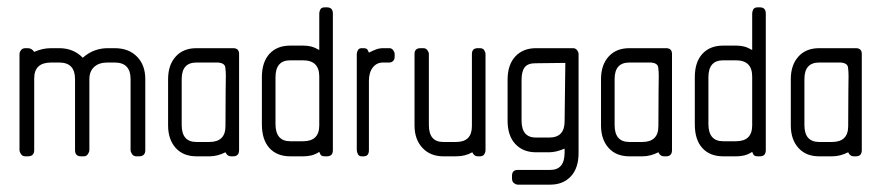

<svg xmlns="http://www.w3.org/2000/svg" viewBox="-20 -425 2398 522"><path d="M358 0H351Q343 0 339 -6Q335 -12 335 -17V-210Q335 -255 292 -255H272Q249 -255 236 -243Q223 -231 223 -210V-17Q223 -12 219 -6Q215 0 208 0H200Q184 0 184 -17V-210Q184 -255 141 -255H119Q73 -255 73 -212V-17Q73 0 56 0H49Q41 0 37 -6Q33 -12 33 -17V-278Q33 -283 37 -288.5Q41 -294 49 -294H56Q66 -294 73 -284Q96 -294 118 -294H141Q180 -294 205 -268Q221 -282 238 -288Q255 -294 272 -294H292Q330 -294 352.5 -271Q375 -248 375 -210V-17Q375 0 358 0Z M614 0H608Q598 0 593 -11Q571 0 550 0H514Q478 0 457.5 -23Q437 -46 437 -84V-210Q437 -248 457.5 -271Q478 -294 514 -294H614Q630 -294 630 -278V-17Q630 0 614 0ZM574 -255Q573 -255 564 -255Q555 -255 544 -255Q533 -255 524 -255Q515 -255 514 -255Q474 -255 474 -210V-85Q474 -39 514 -39H549Q593 -39 593 -82Q593 -148 593.5 -178Q594 -208 594 -219Q594 -231 592.5 -242Q591 -253 574 -255Z M869 0H863Q857 0 854 -2Q851 -4 848 -12Q837 -5 826.5 -2.5Q816 0 805 0H769Q733 0 712.5 -22.5Q692 -45 692 -87V-215Q692 -256 712.5 -278.5Q733 -301 769 -301H805Q816 -301 826 -298.5Q836 -296 848 -289V-388Q848 -394 851 -399.5Q854 -405 863 -405H869Q885 -405 885 -388V-17Q885 0 869 0ZM848 -217Q848 -261 804 -261H769Q729 -261 729 -215V-88Q729 -41 769 -41H804Q848 -41 848 -84Z M1039 -255H1021Q1004 -255 993.5 -241.5Q983 -228 983 -205V-17Q983 0 969 0H963Q956 0 953 -6Q950 -12 950 -17V-278Q950 -283 953 -288.5Q956 -294 963 -294H969Q974 -294 977 -292Q980 -290 983 -282Q993 -287 1002 -290.5Q1011 -294 1022 -294H1039Q1045 -294 1049 -288.5Q1053 -283 1053 -278V-271Q1053 -263 1048.5 -259Q1044 -255 1039 -255Z M1285 0H1279Q1269 0 1264 -11Q1245 0 1220 0H1185Q1150 0 1128.5 -23Q1107 -46 1107 -84V-278Q1107 -294 1123 -294H1131Q1138 -294 1142 -288.5Q1146 -283 1146 -278V-85Q1146 -39 1185 -39H1220Q1263 -39 1263 -82V-278Q1263 -294 1279 -294H1285Q1293 -294 1296.5 -288.5Q1300 -283 1300 -278V-17Q1300 -11 1296.5 -5.5Q1293 0 1285 0Z M1476 77H1388Q1383 77 1377.5 73Q1372 69 1372 60V53Q1372 37 1388 37H1476Q1515 37 1515 -10V-21Q1492 -11 1473 -11H1437Q1402 -11 1381 -33.5Q1360 -56 1360 -97V-208Q1360 -249 1381 -271.5Q1402 -294 1437 -294H1538Q1545 -294 1549 -288.5Q1553 -283 1553 -278V-9Q1553 32 1532 54.5Q1511 77 1476 77ZM1435 -253Q1415 -253 1406.5 -242Q1398 -231 1398 -208V-97Q1398 -51 1437 -51H1473Q1515 -51 1515 -95L1517 -254Z M1791 0H1785Q1775 0 1770 -11Q1748 0 1727 0H1691Q1655 0 1634.5 -23Q1614 -46 1614 -84V-210Q1614 -248 1634.5 -271Q1655 -294 1691 -294H1791Q1807 -294 1807 -278V-17Q1807 0 1791 0ZM1751 -255Q1750 -255 1741 -255Q1732 -255 1721 -255Q1710 -255 1701 -255Q1692 -255 1691 -255Q1651 -255 1651 -210V-85Q1651 -39 1691 -39H1726Q1770 -39 1770 -82Q1770 -148 1770.5 -178Q1771 -208 1771 -219Q1771 -231 1769.5 -242Q1768 -253 1751 -255Z M2046 0H2040Q2034 0 2031 -2Q2028 -4 2025 -12Q2014 -5 2003.5 -2.5Q1993 0 1982 0H1946Q1910 0 1889.5 -22.5Q1869 -45 1869 -87V-215Q1869 -256 1889.5 -278.5Q1910 -301 1946 -301H1982Q1993 -301 2003 -298.5Q2013 -296 2025 -289V-388Q2025 -394 2028 -399.5Q2031 -405 2040 -405H2046Q2062 -405 2062 -388V-17Q2062 0 2046 0ZM2025 -217Q2025 -261 1981 -261H1946Q1906 -261 1906 -215V-88Q1906 -41 1946 -41H1981Q2025 -41 2025 -84Z M2307 0H2301Q2291 0 2286 -11Q2264 0 2243 0H2207Q2171 0 2150.5 -23Q2130 -46 2130 -84V-210Q2130 -248 2150.5 -271Q2171 -294 2207 -294H2307Q2323 -294 2323 -278V-17Q2323 0 2307 0ZM2267 -255Q2266 -255 2257 -255Q2248 -255 2237 -255Q2226 -255 2217 -255Q2208 -255 2207 -255Q2167 -255 2167 -210V-85Q2167 -39 2207 -39H2242Q2286 -39 2286 -82Q2286 -148 2286.5 -178Q2287 -208 2287 -219Q2287 -231 2285.5 -242Q2284 -253 2267 -255Z"/></svg>

Font: Chathura
Style: Bold
Weight: 700
Designer: Appaji Ambarisha Darbha
Foundry: Aditya Fonts
Version: Version 1.002 2016